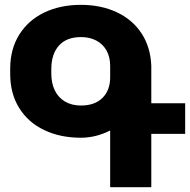

<svg xmlns="http://www.w3.org/2000/svg" viewBox="-20 -780 791 800"><path d="M22.5 -494.1Q22.5 -574.7 59.8 -635Q97.2 -695.3 163.8 -727.5Q230.5 -759.8 316.9 -759.8Q400.9 -759.8 466.6 -729Q532.2 -698.2 569.8 -640.9Q607.4 -583.5 610.4 -505.9V-349.6H751.5V-222.2H610.4V0H439V-236.3Q379.4 -206.1 316.9 -206.1Q230.5 -206.1 163.6 -238.3Q96.7 -270.5 59.6 -330.6Q22.5 -390.6 22.5 -471.7ZM317.4 -340.3Q375 -340.3 407 -372.1Q439 -403.8 439 -458V-505.9Q439 -542.5 423.8 -569.6Q408.7 -596.7 381.1 -611.1Q353.5 -625.5 317.4 -625.5Q257.3 -625.5 225.6 -590.1Q193.8 -554.7 193.8 -491.7V-473.1Q193.8 -433.1 208.5 -403.1Q223.1 -373 251.2 -356.7Q279.3 -340.3 317.4 -340.3Z"/></svg>

Font: Mardoto Black
Style: Regular
Weight: 900
Designer: Christian Robertson, Vahan Hovhannisyan
Foundry: Google
Version: Version 1.000